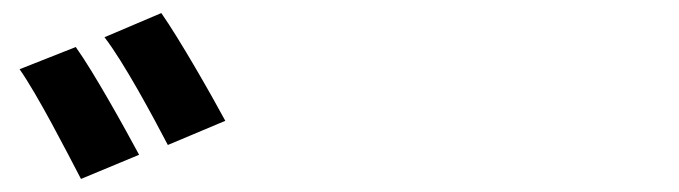

<svg xmlns="http://www.w3.org/2000/svg" viewBox="-20 -872 1040 294"><path d="M96 -800 10 -766C38 -726 81 -642 104 -598L193 -635C172 -674 124 -761 96 -800ZM227 -852 140 -815C170 -776 214 -694 237 -650L325 -687C304 -726 255 -812 227 -852Z"/></svg>

Font: Noto Sans JP
Style: Bold
Weight: 700
Designer: Ryoko NISHIZUKA 西塚涼子 (kana, bopomofo & ideographs); Paul D. Hunt (Latin, Greek & Cyrillic); Sandoll Communications 산돌커뮤니
Foundry: Adobe
Version: Version 2.004;hotconv 1.0.118;makeotfexe 2.5.65603